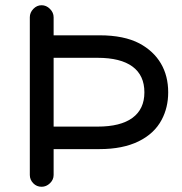

<svg xmlns="http://www.w3.org/2000/svg" viewBox="-20 -708 696 734"><path d="M94 -39V-642Q94 -660 107.5 -674Q121 -688 139 -688Q157 -688 171 -674Q185 -660 185 -642V-573H361Q454 -573 513 -542Q567 -513 595 -465.5Q623 -418 623 -355Q623 -297 598 -250Q570 -197 509.5 -167.5Q449 -138 361 -138H185V-39Q185 -21 171 -7.5Q157 6 139 6Q120 6 107 -7.5Q94 -21 94 -39ZM353 -224Q441 -224 486.5 -257.5Q532 -291 532 -355Q532 -420 486.5 -453.5Q441 -487 353 -487H185V-224Z"/></svg>

Font: 寒蝉全圆体
Style: Regular
Weight: 400
Designer: Warren2060
      Designed by Motoya company      

      [Varela Round]
      Joe Prince(Latin component); Avraham Cornf
Foundry: ChillType
Version: Version 3.200